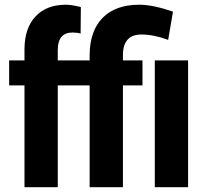

<svg xmlns="http://www.w3.org/2000/svg" viewBox="-20 -780 861 800"><path d="M763.7 0H625V-528.3H763.7ZM569.3 -636.2Q493.7 -636.2 492.2 -553.2V-528.3H573.7V-424.3H492.2V0H353.5V-424.3H220.7V0H82V-424.3H18.1V-528.3H82V-575.7Q82.5 -663.1 128.2 -711.7Q173.8 -760.3 254.4 -760.3Q278.8 -760.3 316.9 -750.5L315.9 -640.1Q301.8 -644.5 282.2 -644.5Q220.7 -644.5 220.7 -571.3V-528.3H353.5V-552.2Q354.5 -651.9 408 -706.1Q461.4 -760.3 560.5 -760.3Q617.7 -760.3 700.7 -731.4L680.7 -613.8Q620.6 -636.2 569.3 -636.2Z"/></svg>

Font: RobotoCondensed-Bold
Style: Bold
Weight: 700
Designer: Google
Version: Version 2.001240; 2014